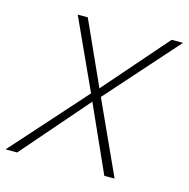

<svg xmlns="http://www.w3.org/2000/svg" viewBox="-103 -754 834 849"><g transform="rotate(15 314.0 -329.0)"><path d="M343 -333 495 0H448L312 -303L49 0H-4L297 -337L150 -658H196L327 -368L580 -658H632Z"/></g></svg>

Font: Ysabeau Light
Style: Italic
Weight: 300
Italic angle: -12°
Designer: Christian Thalmann (Catharsis Fonts)
Version: Version 0.003